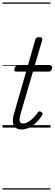

<svg xmlns="http://www.w3.org/2000/svg" viewBox="-20 -1030 441 1550"><path d="M156 15Q125 15 106.5 1.5Q88 -12 84.5 -42.5Q81 -73 96 -122L191 -452H110Q100 -452 97 -458.5Q94 -465 98 -477Q101 -489 107 -494.5Q113 -500 123 -500H205L265 -710Q269 -721 275.5 -725.5Q282 -730 296 -730Q312 -730 318 -724Q324 -718 321 -707L260 -500H386Q397 -500 400 -494Q403 -488 399 -476Q396 -463 389.5 -457.5Q383 -452 374 -452H246L148 -117Q135 -72 138.5 -52.5Q142 -33 168 -33Q193 -33 224 -56.5Q255 -80 286 -123Q292 -131 298.5 -131.5Q305 -132 313 -126Q323 -120 324 -113.5Q325 -107 321 -101Q302 -69 275.5 -43Q249 -17 218.5 -1Q188 15 156 15ZM0 490H388V500H0ZM0 -20H388V0H0ZM0 -505H388V-500H0ZM0 -1010H388V-1000H0Z"/></svg>

Font: Playwrite AU NSW Guides
Style: Regular
Weight: 400
Designer: Veronika Burian, José Scaglione
Foundry: TypeTogether
Version: Version 1.003